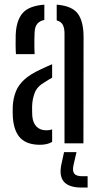

<svg xmlns="http://www.w3.org/2000/svg" viewBox="-20 -627 438 840"><path d="M36.2 -113.2Q35.7 -125.6 35.5 -137.9Q35.3 -150.2 35.8 -162.9Q38.2 -199.1 49.7 -227.5Q61.2 -255.8 86.8 -279.1Q112.4 -302.4 157.3 -323.1Q169.3 -328.8 182.1 -334.7Q194.8 -340.6 208.1 -346.1V-287Q200.7 -283.2 192.4 -278.2Q184.1 -273.1 174.7 -266.9Q142.4 -248.6 131.8 -220.6Q121.2 -192.6 120.5 -162.1Q120.4 -148.4 120.6 -138.8Q120.8 -129.1 121.3 -119Q123.8 -89.8 139.6 -73.3Q155.4 -56.9 183 -56.9Q197.3 -56.9 208.1 -60.9V-6.3Q187.4 6.4 155 6.4Q98.4 6.4 69.6 -22.7Q40.9 -51.8 36.2 -113.2ZM49.7 -390.1Q48.4 -410 48.3 -432.5Q48.2 -454.9 48.7 -475.3Q51.4 -537.9 79 -569.7Q106.5 -601.5 174 -606.6V-539.7Q154.7 -536 143.6 -523.4Q132.5 -510.8 131.5 -486.4Q130.6 -472.5 130.4 -453.3Q130.1 -434 130.5 -416.5Q131 -399 131.5 -390.1ZM262.2 0V-480.6Q262.2 -505 254.5 -518.9Q246.7 -532.7 228.1 -537.8V-606.6Q294.9 -601.4 320.3 -567.4Q345.7 -533.3 345.6 -464.1L345 0ZM363.3 193.6H337.7Q283.2 193.6 260.8 169.4Q238.4 145.2 247.8 95.5L260.2 38.6H314.7L301.5 95.5Q296.1 121.3 304.9 132.6Q313.7 143.9 338.5 143.9H363.3Z"/></svg>

Font: Big Shoulders Stencil Text SC Thin
Style: Regular
Weight: 100
Designer: Patric King
Foundry: XO Type Co
Version: Version 2.001